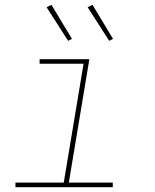

<svg xmlns="http://www.w3.org/2000/svg" viewBox="-20 -775 640 795"><path d="M44 0V-19H244L326 -511H144V-530H350L265 -19H447V0ZM432 -606 343 -745 363 -755 448 -614ZM262 -606 173 -745 193 -755 278 -614Z"/></svg>

Font: Iosevka Curly ThExObl
Style: Regular
Weight: 100
Width: 7
Italic angle: -9°
Monospace: yes
Designer: Belleve Invis
Foundry: Belleve Invis
Version: Version 11.1.0; ttfautohint (v1.8.3)